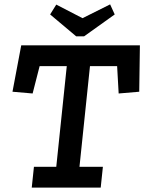

<svg xmlns="http://www.w3.org/2000/svg" viewBox="-20 -857 659 877"><path d="M209 -791 237 -836 357 -774 483 -837 504 -791 364 -691H328ZM522 -430 515 -555H391L343 -95H450L440 0H125L135 -95H237L285 -555H161L129 -430L37 -438L77 -650H619L616 -438Z"/></svg>

Font: Zilla Slab SemiBold
Style: Regular
Weight: 600
Designer: Typotheque.com
Foundry: Typotheque type foundry
Version: Version 1.0; 2017